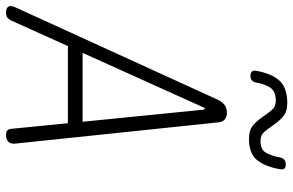

<svg xmlns="http://www.w3.org/2000/svg" viewBox="-204 -794 995 652"><g transform="rotate(90 294.0 -467.5)"><path d="M405 -7 386 -200H124L37 -7Q33 1 27 5.5Q21 10 10 10Q-5 10 -10 2Q-15 -6 -7 -23L307 -711Q314 -725 324.5 -732.5Q335 -740 350 -740Q365 -740 373.5 -732.5Q382 -725 383 -711L455 -23Q457 -6 449 2Q441 10 426 10Q415 10 410.5 5.5Q406 1 405 -7ZM381 -250 340 -660Q339 -665 336.5 -665Q334 -665 332 -660L147 -250ZM248 -840Q246 -830 240.5 -825Q235 -820 225 -820Q215 -820 210.5 -825Q206 -830 208 -840Q217 -891 241 -918Q265 -945 317 -945Q347 -945 363 -931Q379 -917 391 -899.5Q403 -882 414.5 -868Q426 -854 446 -854Q477 -854 487.5 -875Q498 -896 502 -920Q504 -930 510 -935Q516 -940 526 -940Q536 -940 540 -935Q544 -930 542 -920Q534 -872 512 -843.5Q490 -815 439 -815Q409 -815 393 -829Q377 -843 365 -860.5Q353 -878 341.5 -892Q330 -906 310 -906Q276 -906 264 -885.5Q252 -865 248 -840Z"/></g></svg>

Font: Maple Mono NL Thin
Style: Italic
Weight: 250
Italic angle: -10°
Monospace: yes
Designer: subframe7536
Version: Version 7.000